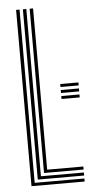

<svg xmlns="http://www.w3.org/2000/svg" viewBox="-56 -834 426 868"><g transform="rotate(-5 157.0 -400.0)"><path d="M51.2 0V-800H66.8V-13.8H292.5V0ZM82 -27.2V-800H97.5V-41H292.5V-27.2ZM112.8 -54.5V-800H128.2V-68.2H292.5V-54.5ZM220.8 -448.8H303.2V-435.2H220.8ZM220.8 -421.5H303.2V-408H220.8ZM220.8 -394.2H303.2V-380.8H220.8Z"/></g></svg>

Font: Big Shoulders Inline Display Medium
Style: Regular
Weight: 500
Designer: Patric King
Foundry: XO Type Co
Version: Version 1.000